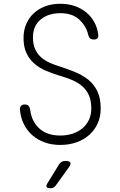

<svg xmlns="http://www.w3.org/2000/svg" viewBox="-20 -760 640 1020"><path d="M449 -574Q438 -622 401 -656Q364 -690 301 -690Q236 -690 195.5 -656Q155 -622 155 -561Q155 -525 166.5 -499.5Q178 -474 197.5 -456.5Q217 -439 243.5 -427Q270 -415 300 -406Q344 -392 383 -375.5Q422 -359 451.5 -334.5Q481 -310 498 -273.5Q515 -237 515 -183Q515 -140 499 -104.5Q483 -69 454.5 -43.5Q426 -18 386.5 -4Q347 10 300 10Q255 10 217.5 -3.5Q180 -17 152 -41.5Q124 -66 107 -100Q90 -134 86 -176Q84 -188 91 -196.5Q98 -205 111 -205Q123 -205 130.5 -199Q138 -193 141 -173Q149 -113 190 -76.5Q231 -40 300 -40Q336 -40 366 -50Q396 -60 418 -78.5Q440 -97 452.5 -123.5Q465 -150 465 -184Q465 -226 452 -254.5Q439 -283 417 -302Q395 -321 365 -334Q335 -347 300 -357Q260 -369 224.5 -384Q189 -399 162.5 -422Q136 -445 120.5 -478Q105 -511 105 -559Q105 -599 119.5 -632.5Q134 -666 160 -690Q186 -714 221.5 -727Q257 -740 300 -740Q342 -740 377 -728Q412 -716 438.5 -694Q465 -672 481.5 -641.5Q498 -611 502 -574Q504 -562 497.5 -556Q491 -550 478 -550Q466 -550 459 -555.5Q452 -561 449 -574ZM233 212 294 113Q300 104 308 99.5Q316 95 327 95Q349 95 353.5 103.5Q358 112 345 130L275 227Q270 234 263 237Q256 240 248 240Q231 240 227.5 233Q224 226 233 212Z"/></svg>

Font: Maple Mono NL Thin
Style: Regular
Weight: 250
Monospace: yes
Designer: subframe7536
Version: Version 7.000